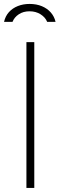

<svg xmlns="http://www.w3.org/2000/svg" viewBox="-21 -932 300 952"><path d="M110 0V-723H149V0ZM-1 -823.5Q5.5 -852 23.2 -871.8Q41 -891.5 67.5 -902Q94 -912.5 125.5 -912.5Q160 -912.5 186.8 -901.2Q213.5 -890 231 -870Q248.5 -850 254.5 -823.5H213Q203.5 -846.5 180 -861.2Q156.5 -876 125.5 -876Q94.5 -876 72.2 -861.2Q50 -846.5 41 -823.5Z"/></svg>

Font: Public Sans Thin Thin
Style: Regular
Weight: 250
Version: Version 2.001